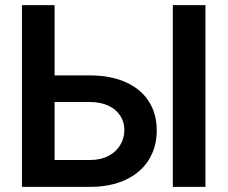

<svg xmlns="http://www.w3.org/2000/svg" viewBox="-20 -727 886 747"><path d="M589.8 -219.7Q589.8 -154.8 558.8 -105Q527.8 -55.2 469 -27.6Q410.2 0 330.1 0H65.4V-707H192.4V-433.6H330.1Q410.6 -433.6 469.2 -407.2Q527.8 -380.9 558.8 -332.8Q589.8 -284.7 589.8 -219.7ZM330.1 -104.5Q371.6 -104.5 401.9 -120.4Q432.1 -136.2 448 -163.1Q463.9 -189.9 463.9 -221.7Q463.9 -252 448 -276.6Q432.1 -301.3 401.9 -315.7Q371.6 -330.1 330.1 -330.1H192.4V-104.5ZM779.3 0H652.3V-707H779.3Z"/></svg>

Font: Pretendard JP SemiBold
Style: Regular
Weight: 600
Designer: Base glyphs from Inter by Rasmus Andersson; Hangeul glyphs from Noto Sans CJK(Source Han Sans) by Jang Soo-young and Kan
Foundry: Kil Hyung-jin
Version: Version 1.309